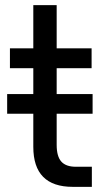

<svg xmlns="http://www.w3.org/2000/svg" viewBox="-20 -726 406 746"><path d="M18.6 -460.9V-538.1H109.4V-706.1H200.2V-538.1H335.9V-460.9H200.2V-360.4H339.8V-284.2H200.2V-163.1Q200.2 -118.2 218.3 -98.1Q236.3 -78.1 274.4 -78.1H336.9V0H262.7Q109.4 0 109.4 -155.3V-284.2H7.8V-360.4H109.4V-460.9Z"/></svg>

Font: Gothic A1 Medium
Style: Regular
Weight: 500
Designer: HanYang I&C Co.,Ltd.
Foundry: HanYang I&C Co.,Ltd.
Version: Version 2.50